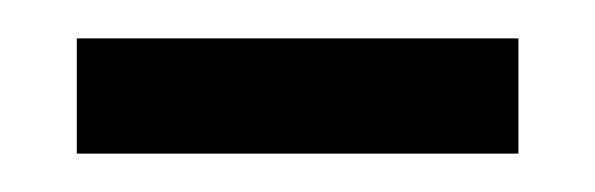

<svg xmlns="http://www.w3.org/2000/svg" viewBox="-20 -720 310 100"><path d="M20 -700H250V-640H20Z"/></svg>

Font: Cuprum
Style: Regular
Weight: 400
Designer: Jovanny Lemonad
Foundry: Jovanny Lemonad
Version: Version 1.002